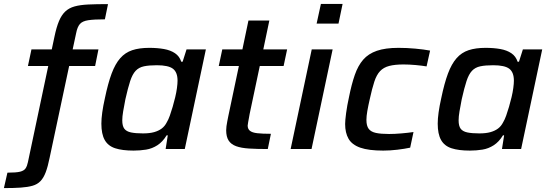

<svg xmlns="http://www.w3.org/2000/svg" viewBox="-81 -763 2811 983"><path d="M-61 200 -43 121Q2 121 22 116Q42 111 50 99Q58 87 62 67L166 -425H62L80 -510H184L198 -576Q208 -624 221 -655Q234 -686 253 -704Q272 -722 300.5 -730Q329 -738 371 -740Q413 -742 472 -742L456 -664Q401 -664 371 -659.5Q341 -655 328 -640Q315 -625 309 -594L291 -510H423L406 -425H273L173 45Q164 90 153 119Q142 148 126 164.5Q110 181 85.5 188Q61 195 25.5 197.5Q-10 200 -61 200Z M603 8Q545 8 508.5 -4Q472 -16 455 -46.5Q438 -77 438 -130Q438 -155 442.5 -187.5Q447 -220 456 -260Q472 -337 490.5 -386.5Q509 -436 534.5 -465Q560 -494 596 -506Q632 -518 683 -518Q725 -518 758.5 -512Q792 -506 815 -490.5Q838 -475 847 -447H854L874 -510H973L865 0H767L778 -70H772Q752 -37 725 -19.5Q698 -2 667 3Q636 8 603 8ZM651 -80Q685 -80 708 -86.5Q731 -93 747 -105Q763 -117 773 -137Q781 -150 788.5 -171Q796 -192 803 -216Q810 -240 816 -265Q822 -290 825 -312.5Q828 -335 828 -350Q828 -393 804.5 -411Q781 -429 722 -429Q682 -429 656 -423.5Q630 -418 613.5 -400.5Q597 -383 585.5 -348Q574 -313 561 -255Q554 -219 549.5 -192.5Q545 -166 545 -147Q545 -118 555.5 -104Q566 -90 589.5 -85Q613 -80 651 -80Z M1290 0Q1235 0 1194.5 -2.5Q1154 -5 1128 -14.5Q1102 -24 1089.5 -43.5Q1077 -63 1077 -96Q1077 -106 1078.5 -117Q1080 -128 1082.5 -141Q1085 -154 1088 -169L1142 -425H1039L1057 -510H1160L1191 -658H1298L1267 -510H1389L1371 -425H1249L1197 -179Q1196 -174 1194 -162Q1192 -150 1189.5 -137.5Q1187 -125 1187 -120Q1187 -103 1198.5 -93.5Q1210 -84 1236 -81Q1262 -78 1306 -78Z M1540 -642 1562 -743H1673L1652 -642ZM1407 0 1515 -510H1622L1514 0Z M1881 8Q1806 8 1763.5 -7Q1721 -22 1703.5 -52.5Q1686 -83 1686 -128Q1686 -146 1691 -184Q1696 -222 1706 -267Q1719 -332 1735.5 -379.5Q1752 -427 1778.5 -457.5Q1805 -488 1848.5 -503Q1892 -518 1959 -518Q2002 -518 2045.5 -514Q2089 -510 2121 -504L2103 -423Q2080 -427 2047 -430Q2014 -433 1985 -433Q1941 -433 1912 -425.5Q1883 -418 1865 -399Q1847 -380 1835.5 -345Q1824 -310 1812 -255Q1804 -220 1799.5 -194Q1795 -168 1795 -149Q1795 -119 1806.5 -103.5Q1818 -88 1843.5 -82.5Q1869 -77 1911 -77Q1939 -77 1974 -80Q2009 -83 2036 -87L2019 -7Q1991 -1 1953.5 3.5Q1916 8 1881 8Z M2325 8Q2267 8 2230.5 -4Q2194 -16 2177 -46.5Q2160 -77 2160 -130Q2160 -155 2164.5 -187.5Q2169 -220 2178 -260Q2194 -337 2212.5 -386.5Q2231 -436 2256.5 -465Q2282 -494 2318 -506Q2354 -518 2405 -518Q2447 -518 2480.5 -512Q2514 -506 2537 -490.5Q2560 -475 2569 -447H2576L2596 -510H2695L2587 0H2489L2500 -70H2494Q2474 -37 2447 -19.5Q2420 -2 2389 3Q2358 8 2325 8ZM2373 -80Q2407 -80 2430 -86.5Q2453 -93 2469 -105Q2485 -117 2495 -137Q2503 -150 2510.5 -171Q2518 -192 2525 -216Q2532 -240 2538 -265Q2544 -290 2547 -312.5Q2550 -335 2550 -350Q2550 -393 2526.5 -411Q2503 -429 2444 -429Q2404 -429 2378 -423.5Q2352 -418 2335.5 -400.5Q2319 -383 2307.5 -348Q2296 -313 2283 -255Q2276 -219 2271.5 -192.5Q2267 -166 2267 -147Q2267 -118 2277.5 -104Q2288 -90 2311.5 -85Q2335 -80 2373 -80Z"/></svg>

Font: Saira Thin Medium
Style: Italic
Weight: 500
Italic angle: -12°
Version: Version 1.101